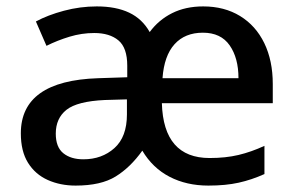

<svg xmlns="http://www.w3.org/2000/svg" viewBox="-20 -569 920 599"><path d="M614 -549Q680 -549 729 -519Q778 -489 804.5 -434.5Q831 -380 831 -307V-247H485Q490 -76 634 -76Q684 -76 724 -85.5Q764 -95 805 -114V-26Q765 -8 724.5 1Q684 10 630 10Q562 10 509 -17.5Q456 -45 424 -99Q387 -47 341 -18.5Q295 10 216 10Q168 10 129 -7.5Q90 -25 67.5 -61Q45 -97 45 -153Q45 -317 286 -325L377 -328V-364Q377 -420 349.5 -443Q322 -466 274 -466Q235 -466 197 -454.5Q159 -443 125 -426L92 -502Q129 -522 179.5 -535.5Q230 -549 282 -549Q342 -549 383 -529.5Q424 -510 447 -469Q475 -507 517 -528Q559 -549 614 -549ZM613 -467Q557 -467 524.5 -431Q492 -395 487 -325H724Q724 -388 696.5 -427.5Q669 -467 613 -467ZM307 -257Q221 -253 187.5 -226.5Q154 -200 154 -152Q154 -110 177.5 -91Q201 -72 240 -72Q298 -72 337 -107Q376 -142 376 -212V-259Z"/></svg>

Font: Noto Sans Sinhala UI Medium
Style: Regular
Weight: 500
Designer: Jelle Bosma - Monotype Design Team
Foundry: Monotype Imaging Inc.
Version: Version 2.006; ttfautohint (v1.8.4.7-5d5b)